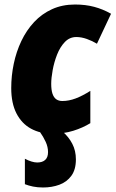

<svg xmlns="http://www.w3.org/2000/svg" viewBox="-20 -583 512 851"><path d="M211.9 9.8Q158.7 9.8 117.4 -12.7Q76.2 -35.2 53 -80.3Q29.8 -125.5 29.8 -192.9Q29.8 -247.1 41 -300.5Q52.2 -354 74.7 -401.4Q97.2 -448.7 131.1 -485.1Q165 -521.5 210.4 -542.2Q255.9 -563 312.5 -563Q358.9 -563 397.5 -552.7Q436 -542.5 472.2 -522L409.7 -389.2Q389.6 -401.4 365.2 -410.2Q340.8 -418.9 318.4 -418.9Q288.6 -418.9 267.3 -396.7Q246.1 -374.5 232.9 -340.8Q219.7 -307.1 213.4 -272Q207 -236.8 207 -211.4Q207 -184.6 212.6 -167.7Q218.3 -150.9 229.2 -143.1Q240.2 -135.3 256.3 -135.3Q285.2 -135.3 315.4 -146.7Q345.7 -158.2 380.4 -180.2V-37.1Q347.2 -16.6 304.9 -3.4Q262.7 9.8 211.9 9.8ZM170.9 248Q146.5 248 126.5 243.9Q106.4 239.7 90.3 233.4V120.6Q105 128.4 119.1 132.8Q133.3 137.2 145 137.2Q168 137.2 180.4 125.7Q192.9 114.3 192.9 91.3Q192.9 68.4 182.6 45.9Q172.4 23.4 155.8 0H257.3Q284.7 23.9 300.5 54.4Q316.4 85 316.4 123.5Q316.4 168.5 296.4 196Q276.4 223.6 243.2 235.8Q210 248 170.9 248Z"/></svg>

Font: Open Sans SemiCondensed ExtraBold
Style: Italic
Weight: 800
Width: 4
Italic angle: -12°
Designer: Monotype Design Team
Foundry: Monotype Imaging Inc.
Version: Version 3.003